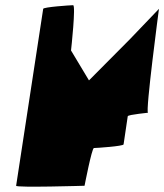

<svg xmlns="http://www.w3.org/2000/svg" viewBox="-20 -728 631 738"><path d="M42 -14C41 -6 305 -14 305 -14C305 -14 333 -159 341 -159C350 -159 454 -166 455 -173L471 -281C472 -288 559 -295 549 -295C538 -295 591 -694 591 -694L480 -578L322 -419L253 -534C254 -542 272 -708 261 -708C251 -708 147 -701 146 -694Z"/></svg>

Font: Ampere
Style: CndIta
Weight: 400
Version: Version 1